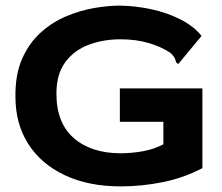

<svg xmlns="http://www.w3.org/2000/svg" viewBox="-20 -653 790 684"><path d="M410 11Q295 11 210.5 -29Q126 -69 80.5 -140.5Q35 -212 35 -308Q34 -388 59 -444Q84 -500 125 -537Q166 -574 216 -595Q266 -616 316 -624.5Q366 -633 407 -633Q465 -632 521.5 -619.5Q578 -607 624.5 -583Q671 -559 698 -525L621 -432L615 -425L607 -431Q606 -438 603 -445Q600 -452 588 -464Q556 -486 510.5 -499.5Q465 -513 409 -513Q348 -513 296 -493.5Q244 -474 212.5 -431.5Q181 -389 181 -319Q181 -215 243 -161Q305 -107 410 -107Q448 -107 488 -114Q528 -121 562 -139V-219H407V-338H701V-54Q634 -19 559.5 -4Q485 11 410 11Z"/></svg>

Font: Inconsolata ExtraExpanded Black
Style: Regular
Weight: 900
Width: 8
Monospace: yes
Designer: Raph Levien, Cyreal, Brenton Simpson
Foundry: Raph Levien, Cyreal, Google
Version: Version 3.001; ttfautohint (v1.8.2.53-6de2)